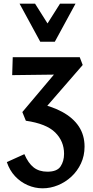

<svg xmlns="http://www.w3.org/2000/svg" viewBox="-20 -731 504 1040"><path d="M211 289Q169 289 130 272Q91 255 61.5 223.5Q32 192 17 147L112 104Q133 153 162.5 176Q192 199 237 199Q289 199 308 170.5Q327 142 327 102Q327 34 279 -13.5Q231 -61 120 -77L101 -124L322 -386L363 -328L46 -324L49 -421H412L428 -379L204 -121L169 -175Q256 -158 316 -125.5Q376 -93 407 -46Q438 1 438 63Q438 113 418.5 154.5Q399 196 366.5 226Q334 256 293.5 272.5Q253 289 211 289ZM198 -505 219 -575 305 -711H389L277 -505ZM198 -505 86 -711H170L257 -573L277 -505Z"/></svg>

Font: Ysabeau
Style: Bold
Weight: 700
Designer: Christian Thalmann (Catharsis Fonts)
Version: Version 2.000;gftools[0.9.27.dev2+g8671c4b]